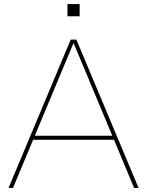

<svg xmlns="http://www.w3.org/2000/svg" viewBox="-20 -925 724 945"><path d="M22 0 328 -730H356L662 0H640L343 -711H341L44 0ZM132 -237V-257H552V-237ZM312 -845V-905H372V-845Z"/></svg>

Font: M PLUS 1 Thin
Style: Regular
Weight: 100
Designer: Coji Morishita
Foundry: UNDERFOREST DESIGN
Version: Version 1.001